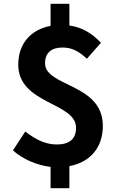

<svg xmlns="http://www.w3.org/2000/svg" viewBox="-20 -866 629 1010"><path d="M511 -641C468 -686 417 -722 345 -732V-846H246V-730C141 -710 76 -635 76 -526C76 -317 380 -329 380 -194C380 -137 348 -106 278 -106C221 -106 168 -131 113 -174L48 -75C101 -27 178 4 246 12V124H345V8C460 -14 521 -95 521 -204C521 -428 217 -409 217 -533C217 -588 250 -616 309 -616C360 -616 396 -595 437 -557Z"/></svg>

Font: Source Han Sans SC Bold
Style: Regular
Weight: 700
Designer: Ryoko NISHIZUKA (kana & ideographs); Paul D. Hunt (Latin, Greek & Cyrillic); Wenlong ZHANG (bopomofo); Sandoll Communica
Foundry: Adobe Systems Incorporated
Version: Version 1.001;PS 1.001;hotconv 1.0.78;makeotf.lib2.5.61930